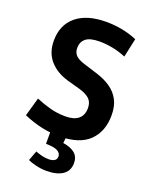

<svg xmlns="http://www.w3.org/2000/svg" viewBox="-154 -719 784 999"><g transform="rotate(20 238.0 -219.5)"><path d="M229.5 6.3Q182.1 6.3 131.8 -4.6Q81.5 -15.6 30.8 -37.6L60.1 -140.6Q97.7 -124.5 138.7 -113.3Q179.7 -102.1 225.6 -102.1Q272.5 -102.1 296.9 -122.6Q321.3 -143.1 321.3 -182.6Q321.3 -213.9 303.5 -231.7Q285.6 -249.5 245.1 -261.7L174.3 -281.2Q108.9 -300.3 71.5 -343.3Q34.2 -386.2 34.2 -452.1Q34.2 -539.6 93 -588.4Q151.9 -637.2 259.3 -637.2Q302.7 -637.2 346.9 -628.9Q391.1 -620.6 429.7 -603.5L407.2 -499.5Q369.6 -515.1 332.5 -522.2Q295.4 -529.3 261.2 -529.3Q207.5 -529.3 184.6 -510.5Q161.6 -491.7 161.6 -458.5Q161.6 -433.6 175.8 -418.5Q189.9 -403.3 223.1 -392.6L298.3 -369.1Q346.2 -354.5 379.9 -331.3Q413.6 -308.1 431.6 -273.7Q449.7 -239.3 449.7 -189.5Q449.7 -99.1 395.5 -46.4Q341.3 6.3 229.5 6.3ZM229 198.2Q201.2 198.2 171.9 191.4Q142.6 184.6 125.5 175.8L146 121.1Q161.1 127 179.7 132.1Q198.2 137.2 219.7 137.2Q238.8 137.2 251 129.9Q263.2 122.6 263.2 106Q263.2 88.4 244.4 77.6Q225.6 66.9 179.7 66.4V-7.3H267.1L262.7 31.7Q306.6 38.6 328.9 57.9Q351.1 77.1 351.1 110.8Q351.1 154.3 318.8 176.3Q286.6 198.2 229 198.2Z"/></g></svg>

Font: Anaheim
Style: Bold
Weight: 700
Version: Version 2.001